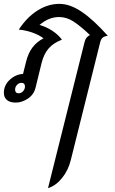

<svg xmlns="http://www.w3.org/2000/svg" viewBox="-37 -524 595 992"><path d="M520 -339Q502 -337 493.5 -329.5Q485 -322 481 -307L329 302Q316 356 283.5 396Q251 436 211 448L400 -307Q406 -333 428 -343Q378 -390 342.5 -413Q307 -436 268 -436Q215 -436 167 -395Q201 -386 232.5 -365.5Q264 -345 283 -319Q239 -302 214.5 -274Q190 -246 178 -199L147 -72Q138 -35 107 -14.5Q76 6 45 6Q14 6 -1.5 -7.5Q-17 -21 -17 -44Q-17 -84 13.5 -112Q44 -140 82 -142L98 -206Q109 -250 131 -279Q153 -308 188 -326Q164 -344 129.5 -356Q95 -368 60 -371Q102 -435 156.5 -469.5Q211 -504 270 -504Q325 -504 386 -462.5Q447 -421 520 -339ZM92 -77Q92 -86 87.5 -91Q83 -96 74 -96Q61 -96 51 -85.5Q41 -75 41 -61Q41 -52 45.5 -47Q50 -42 59 -42Q72 -42 82 -52.5Q92 -63 92 -77Z"/></svg>

Font: Srisakdi
Style: Bold
Weight: 700
Designer: Cadson Demak Co.,Ltd.
Foundry: Cadson Demak Co.,Ltd.
Version: Version 1.000